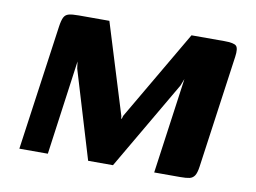

<svg xmlns="http://www.w3.org/2000/svg" viewBox="-58 -542 832 624"><g transform="rotate(10 358.5 -230.0)"><path d="M40 0 98 -413Q101 -434 106 -444Q111 -454 122 -457Q133 -460 155 -460H256L348 -162L349 -153L351 -154L354 -164L527 -460H636Q667 -460 675 -452Q683 -444 679 -416L627 -44Q624 -23 618 -14Q612 -5 601.5 -2.5Q591 0 571 0H485L529 -316L520 -293L349 0H267L180 -289L177 -312L134 0Z"/></g></svg>

Font: Genos Thin SemiBold
Style: Italic
Weight: 600
Italic angle: -8°
Version: Version 1.010